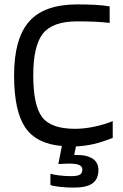

<svg xmlns="http://www.w3.org/2000/svg" viewBox="-20 -657 558 872"><path d="M427 115Q427 156 400.5 175.5Q374 195 315 195Q282 195 251 191.5Q220 188 209 183V132Q220 136 247.5 139.5Q275 143 302 143Q331 143 342.5 136.5Q354 130 354 113Q354 99 340 92.5Q326 86 294 86Q282 86 264 87Q246 88 245 88L261 6Q144 -4 94 -79Q44 -154 44 -315Q44 -482 112.5 -559.5Q181 -637 331 -637Q377 -637 413 -635Q449 -633 478 -628V-553Q443 -557 407.5 -558.5Q372 -560 331 -560Q219 -560 175 -504.5Q131 -449 131 -315Q131 -179 171 -125.5Q211 -72 321 -72Q362 -72 407.5 -81.5Q453 -91 492 -107V-31Q445 -12 406 -3Q367 6 325 8L317 47Q371 45 399 62.5Q427 80 427 115Z"/></svg>

Font: Blinker
Style: Regular
Weight: 400
Designer: Juergen Huber
Foundry: supertype
Version: Version 1.017;hotconv 1.0.117;makeotfexe 2.5.65602